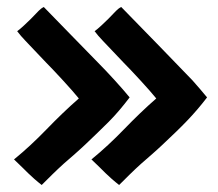

<svg xmlns="http://www.w3.org/2000/svg" viewBox="-20 -540 623 548"><path d="M99 -12C119 -32 140 -53 161 -72C183 -91 205 -110 226 -130C247 -150 269 -171 290 -192C311 -213 331 -237 350 -262C329 -288 286 -335 260 -361C243 -378 113 -512 105 -520C93 -514 90 -508 68 -486C59 -477 37 -456 29 -451C45 -430 49 -428 112 -361C132 -341 186 -283 205 -259C174 -232 143 -202 113 -171C83 -140 52 -111 20 -85C44 -62 53 -53 60 -46C69 -37 86 -22 99 -12ZM320 -12C340 -32 361 -53 382 -72C404 -91 426 -110 447 -130C498 -178 532 -211 571 -262C558 -278 544 -294 529 -311C517 -324 341 -505 326 -520C314 -514 311 -508 289 -486C280 -477 258 -456 250 -451C266 -430 270 -428 333 -361C353 -341 407 -283 426 -259C395 -232 364 -202 334 -171C304 -140 273 -111 241 -85C258 -69 274 -53 281 -46C290 -37 307 -22 320 -12Z"/></svg>

Font: Londrina Solid CC
Style: CC
Weight: 400
Designer: Marcelo Magalhaes
Foundry: Tipos Pereira
Version: Version 1.003;FEAKit 1.0